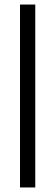

<svg xmlns="http://www.w3.org/2000/svg" viewBox="-20 -680 243 844"><path d="M68 144V-660H135V144Z"/></svg>

Font: Bricolage Grotesque 24pt Condensed Light
Style: Regular
Weight: 300
Width: 3
Designer: Mathieu Triay
Foundry: Atelier Triay
Version: Version 1.001;gftools[0.9.33.dev8+g029e19f]